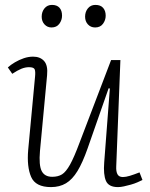

<svg xmlns="http://www.w3.org/2000/svg" viewBox="-20 -749 613 783"><path d="M12 -474Q24 -485 41 -495Q58 -505 77 -511.5Q96 -518 115 -518Q144 -518 160 -500Q176 -482 172 -442L143 -133Q138 -75 150 -51.5Q162 -28 193 -28Q217 -28 233 -38Q249 -48 265.5 -77.5Q282 -107 304 -166L433 -504H471L454 -70Q453 -50 459 -38.5Q465 -27 481 -27Q493 -27 509.5 -32Q526 -37 549 -46L561 -15Q553 -11 540.5 -5.5Q528 0 513.5 4Q499 8 485.5 11Q472 14 461 14Q423 14 412 -11.5Q401 -37 405 -87L428 -388L423 -389L337 -143Q317 -86 296 -51.5Q275 -17 249 -1.5Q223 14 188 14Q125 14 107 -27.5Q89 -69 95 -138L123 -437Q125 -457 121.5 -466Q118 -475 98 -475Q83 -475 67 -468.5Q51 -462 30 -448ZM150 -681Q150 -701 161.5 -715Q173 -729 192 -729Q212 -729 222.5 -717.5Q233 -706 233 -685Q233 -667 222 -652Q211 -637 190 -637Q173 -637 161.5 -649.5Q150 -662 150 -681ZM327 -681Q327 -701 338.5 -715Q350 -729 369 -729Q390 -729 400.5 -717Q411 -705 411 -685Q411 -667 400 -652Q389 -637 368 -637Q350 -637 338.5 -649.5Q327 -662 327 -681Z"/></svg>

Font: Literata 18pt ExtraLight
Style: Italic
Weight: 250
Italic angle: -2°
Designer: Latin by Veronika Burian and Jose Scaglione. Greek by Irene Vlachou. Cyrillic by Vera Evstafieva
Foundry: TypeTogether
Version: Version 3.103;gftools[0.9.29]